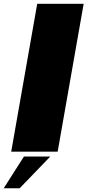

<svg xmlns="http://www.w3.org/2000/svg" viewBox="-22 -805 495 1019"><path d="M37.5 0 175.5 -785H422L284 0ZM-2.3 194.2 105 25.7H244.9L82.3 194.2Z"/></svg>

Font: Anybody UltraExpanded ExtraBold
Style: Italic
Weight: 800
Width: 9
Italic angle: -10°
Designer: Tyler Finck
Foundry: Etcetera Type Company
Version: Version 1.010; ttfautohint (v1.8.3) -l 8 -r 50 -G 200 -x 14 